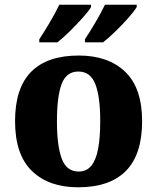

<svg xmlns="http://www.w3.org/2000/svg" viewBox="-20 -786 668 816"><path d="M312 10Q187 10 115.5 -59.5Q44 -129 44 -271Q44 -412 112.5 -481Q181 -550 315 -550Q440 -550 512 -481Q584 -412 584 -271Q584 -129 515 -59.5Q446 10 312 10ZM314 -57Q348 -57 368 -81.5Q388 -106 397 -153.5Q406 -201 406 -271Q406 -376 385 -429Q364 -482 313 -482Q262 -482 242 -429Q222 -376 222 -271Q222 -166 242.5 -111.5Q263 -57 314 -57ZM341 -619Q362 -651 386 -691.5Q410 -732 426 -766H561V-756Q551 -739 525.5 -710Q500 -681 470.5 -652.5Q441 -624 418 -606H341ZM147 -619Q168 -651 192 -691.5Q216 -732 232 -766H367V-756Q357 -739 331 -710Q305 -681 276 -652.5Q247 -624 224 -606H147Z"/></svg>

Font: Noto Serif Kannada ExtraBold
Style: Regular
Weight: 800
Version: Version 2.003